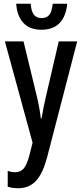

<svg xmlns="http://www.w3.org/2000/svg" viewBox="-20 -760 434 1020"><path d="M76 240Q47 240 21 232V148Q42 155 60 155Q90 155 107.5 133.5Q125 112 139 54L153 -2L6 -540H105L176 -247Q190 -189 197 -131H201Q205 -156 210.5 -185Q216 -214 224 -247L292 -540H390L231 73Q208 161 171.5 200.5Q135 240 76 240ZM200 -602Q139 -602 105 -637.5Q71 -673 66 -740H143Q146 -700 160 -682Q174 -664 201 -664Q229 -664 242.5 -682Q256 -700 260 -740H337Q331 -673 296.5 -637.5Q262 -602 200 -602Z"/></svg>

Font: Noto Sans ExtraCondensed Medium
Style: Regular
Weight: 500
Width: 2
Designer: Monotype Design Team
Foundry: Monotype Imaging Inc.
Version: Version 2.013; ttfautohint (v1.8.4.7-5d5b)